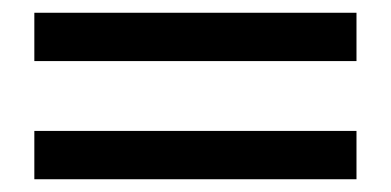

<svg xmlns="http://www.w3.org/2000/svg" viewBox="-20 -474 607 298"><path d="M533.3 -379.2V-454.2H33.3V-379.2ZM533.3 -195.8V-270.8H33.3V-195.8Z"/></svg>

Font: Familjen Grotesk
Style: Regular
Weight: 400
Designer: Anders Wikstroem, Jonas Baeckman, Matilda Gysing, Kristian Moeller
Foundry: Familjen STHLM AB
Version: Version 2.000